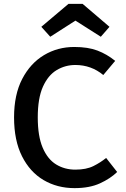

<svg xmlns="http://www.w3.org/2000/svg" viewBox="-20 -967 655 1001"><path d="M367.2 -722.1Q439 -722.1 488.2 -703.3Q537.4 -684.6 580.5 -649.7L518.5 -575.9Q455.4 -628.2 372.8 -628.2Q320 -628.2 275.4 -601.5Q230.8 -574.9 203.8 -514.9Q176.9 -454.9 176.9 -354.9Q176.9 -256.9 202.6 -196.9Q228.2 -136.9 272.6 -109.7Q316.9 -82.6 372.8 -82.6Q429.7 -82.6 467.2 -101.3Q504.6 -120 533.3 -143.6L590.8 -70.3Q555.4 -35.9 501 -11Q446.7 13.8 368.7 13.8Q278.5 13.8 207.2 -28.2Q135.9 -70.3 94.6 -152.6Q53.3 -234.9 53.3 -354.9Q53.3 -473.8 95.9 -555.6Q138.5 -637.4 209.5 -679.7Q280.5 -722.1 367.2 -722.1ZM410.8 -946.7 550.8 -827.2 505.6 -775.4 373.3 -859.5 242.1 -775.4 195.4 -827.2 336.9 -946.7Z"/></svg>

Font: Fira Code Medium
Style: Regular
Weight: 500
Designer: Carrois Corporate, Edenspiekermann AG, Nikita Prokopov
Foundry: Carrois Corporate, Edenspiekermann AG, Nikita Prokopov
Version: Version 6.002